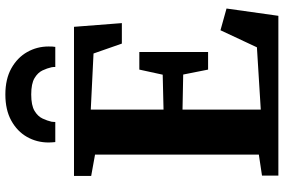

<svg xmlns="http://www.w3.org/2000/svg" viewBox="-187 -845 1032 698"><g transform="rotate(-90 329.0 -496.0)"><path d="M116 -71V-666.5L38.5 -680.5V-743H580.5L594 -569H519.5L483.5 -672L279.5 -682V-417.5L406.5 -420.5L425 -505.5H489V-255.5H425L407 -346L279.5 -348.5V-64L506 -78L568 -210.5L647 -188.5L620.5 0H39.5V-59.5ZM334.5 -992.5Q390.5 -992.5 429.5 -970.8Q468.5 -949 488.8 -913.2Q509 -877.5 509 -835.5Q509 -828.5 508.8 -822.5Q508.5 -816.5 507.5 -811H434.5Q434.5 -813 434.5 -816.8Q434.5 -820.5 433.5 -824.5Q430 -840.5 422 -857.5Q414 -874.5 394 -886.5Q374 -898.5 334.5 -898.5Q295 -898.5 275 -886.5Q255 -874.5 247 -857.2Q239 -840 235.5 -824.5Q235 -820.5 234.8 -816.8Q234.5 -813 234.5 -811H161.5Q161 -816.5 160.5 -822.8Q160 -829 160 -835.5Q160 -878 180.2 -913.8Q200.5 -949.5 239.5 -971Q278.5 -992.5 334.5 -992.5Z"/></g></svg>

Font: Merriweather 28pt ExtraBold
Style: Regular
Weight: 800
Version: Version 2.100